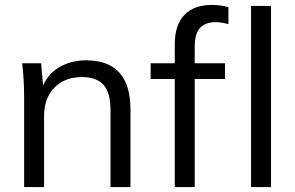

<svg xmlns="http://www.w3.org/2000/svg" viewBox="-20 -760 1200 780"><path d="M329 -515Q510 -515 510 -316V0H429V-312Q429 -383 401 -415Q372 -447 313 -447Q243 -447 201 -404Q159 -361 159 -288V0H78V-362Q78 -401 76 -436Q74 -471 70 -503H147L155 -413Q177 -462 224 -489Q271 -515 329 -515Z M856 -670Q816 -670 794 -648Q771 -625 771 -570V-503H894V-439H771V0H690V-439H592V-503H690V-580Q690 -660 730 -700Q769 -740 840 -740Q875 -740 908 -731V-662Q878 -670 856 -670Z M1000 0V-736H1081V0Z"/></svg>

Font: PRinguin Sans
Style: Regular
Weight: 400
Designer: Vernon Adams
Foundry: Vernon Adams
Version: ""